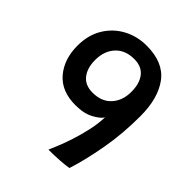

<svg xmlns="http://www.w3.org/2000/svg" viewBox="-191 -799 916 916"><g transform="rotate(45 267.0 -341.0)"><path d="M420.5 -8.5Q401 -4.5 363 -2Q325 0.5 287.5 0.5Q293.5 -13.5 306.5 -44.8Q319.5 -76 333.2 -118.2Q347 -160.5 357.5 -207.2Q368 -254 369.5 -299Q358.5 -280.5 322 -260.5Q285.5 -240.5 228 -240.5Q134 -240.5 84.2 -299Q34.5 -357.5 34.5 -448.5Q34.5 -519.5 66 -572Q97.5 -624.5 150.8 -653.2Q204 -682 268.5 -682Q381.5 -682 433.2 -612.8Q485 -543.5 485 -422Q485 -304 465.8 -196.8Q446.5 -89.5 420.5 -8.5ZM271.5 -595Q211.5 -595 177 -557.8Q142.5 -520.5 142.5 -459.5Q142.5 -405.5 168.2 -373Q194 -340.5 244 -340.5Q305 -340.5 338.8 -378Q372.5 -415.5 372.5 -474.5Q372.5 -530.5 347 -562.8Q321.5 -595 271.5 -595Z"/></g></svg>

Font: Grandstander Medium
Style: Regular
Weight: 500
Designer: Tyler Finck
Foundry: Etcetera Type Co
Version: Version 1.200; ttfautohint (v1.8.3)